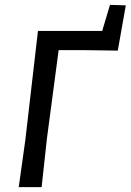

<svg xmlns="http://www.w3.org/2000/svg" viewBox="-20 -769 537 789"><path d="M57 0 84 -193 136 -642H400L432 -749L497 -747L464 -561L325 -563H221L173 -201L151 0Z"/></svg>

Font: Alegreya Sans SC Medium
Style: Italic
Weight: 500
Italic angle: -7°
Designer: Juan Pablo del Peral
Foundry: Huerta Tipografica
Version: Version 2.007